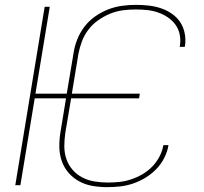

<svg xmlns="http://www.w3.org/2000/svg" viewBox="-20 -763 840 791"><path d="M421 8Q391 8 361.5 3Q332 -2 307 -15.5Q282 -29 263 -50.5Q244 -72 234.5 -99.5Q225 -127 224.5 -157Q224 -187 229 -218L252 -358H123L64 0H43L164 -735H185L126 -377H255L283 -544Q287 -572 298 -600Q309 -628 327.5 -652.5Q346 -677 371.5 -695Q397 -713 425 -724Q453 -735 482.5 -739Q512 -743 540 -743Q567 -743 593 -740Q619 -737 643 -729Q667 -721 688 -706.5Q709 -692 722.5 -671.5Q736 -651 741 -625.5Q746 -600 742 -573L741 -570H720L721 -573Q725 -597 720.5 -620Q716 -643 703 -661Q690 -679 671.5 -691.5Q653 -704 631.5 -711.5Q610 -719 586.5 -721.5Q563 -724 539 -724Q513 -724 486 -720.5Q459 -717 433.5 -706.5Q408 -696 384.5 -679.5Q361 -663 344 -640.5Q327 -618 317.5 -592.5Q308 -567 303 -541L276 -377H556L553 -358H273L249 -215Q245 -187 245 -160Q245 -133 253.5 -108Q262 -83 279 -63.5Q296 -44 319 -32Q342 -20 369 -15.5Q396 -11 424 -11Q448 -11 472 -13.5Q496 -16 520 -24Q544 -32 566.5 -45Q589 -58 607 -76.5Q625 -95 637 -118Q649 -141 653 -165H674Q670 -139 657 -113Q644 -87 624 -66.5Q604 -46 579.5 -31Q555 -16 528.5 -7Q502 2 475 5Q448 8 421 8Z"/></svg>

Font: Iosevka Aile Thin Oblique
Style: Regular
Weight: 100
Italic angle: -9°
Designer: Belleve Invis
Foundry: Belleve Invis
Version: Version 31.1.0; ttfautohint (v1.8.4)